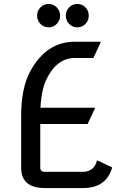

<svg xmlns="http://www.w3.org/2000/svg" viewBox="-20 -960 617 980"><path d="M210 0Q87.9 0 87.9 -104.5V-368.7Q87.9 -510.7 134.8 -596.7Q216.8 -747.1 362.3 -747.1H493.2V-742.2L456.5 -664.1H362.3Q271.5 -664.1 218.8 -558.6Q191.4 -503.9 186.5 -410.2H463.9V-405.3L427.2 -327.1H185.5V-104.5Q185.5 -83 210 -83H402.3Q460 -83 474.6 -140.1H479.5L552.7 -105.5Q523.4 0 402.3 0ZM333 -837.9Q315.9 -855.5 315.9 -880.1Q315.9 -904.8 333 -922.4Q350.1 -939.9 374.5 -939.9Q398.9 -939.9 416 -922.4Q433.1 -904.8 433.1 -880.1Q433.1 -855.5 416 -837.9Q398.9 -820.3 374.5 -820.3Q350.1 -820.3 333 -837.9ZM186.5 -837.9Q169.4 -855.5 169.4 -880.1Q169.4 -904.8 186.5 -922.4Q203.6 -939.9 228 -939.9Q252.4 -939.9 269.5 -922.4Q286.6 -904.8 286.6 -880.1Q286.6 -855.5 269.5 -837.9Q252.4 -820.3 228 -820.3Q203.6 -820.3 186.5 -837.9Z"/></svg>

Font: Nova Oval
Style: Book
Weight: 400
Version: Version 2.000